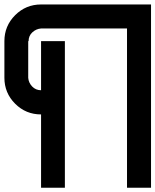

<svg xmlns="http://www.w3.org/2000/svg" viewBox="-20 -687 707 873"><path d="M557.5 166.7V-557.5H166.7Q144.2 -555.8 127.1 -540Q110 -524.2 110 -500H108.3V-333.3Q110 -310.8 126.2 -293.8Q142.5 -276.7 166.7 -276.7V-500H275V166.7H166.7V-166.7Q97.5 -166.7 48.8 -215.4Q0 -264.2 0 -333.3V-500Q0 -569.2 48.8 -617.9Q97.5 -666.7 166.7 -666.7H666.7V166.7Z"/></svg>

Font: 0xA000-Squareish-Mono
Style: Squareish-Mono-Bold
Weight: 700
Version: Version 0.1